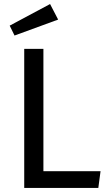

<svg xmlns="http://www.w3.org/2000/svg" viewBox="-20 -931 538 951"><path d="M195 -83H478L467 0H100V-689H195ZM268 -834 52 -755 28 -804 228 -911Z"/></svg>

Font: Fira Sans
Style: Regular
Weight: 400
Designer: bBox Type GmbH & Carrois Corporate GbR & Edenspiekermann AG
Foundry: bBox Type GmbH & Carrois Corporate GbR & Edenspiekermann AG
Version: Version 4.301